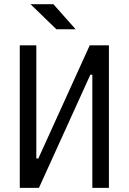

<svg xmlns="http://www.w3.org/2000/svg" viewBox="-20 -914 626 934"><path d="M76.2 0H169.4L419.4 -550.3H429.2V0H509.8V-693.4H416.5L166.5 -143.1H156.7V-693.4H76.2ZM254.4 -771.5H348.1L239.7 -893.6H128.4Z"/></svg>

Font: Cascadia Mono PL SemiLight
Style: Regular
Weight: 350
Monospace: yes
Designer: Aaron Bell
Foundry: Saja Typeworks
Version: Version 2404.023